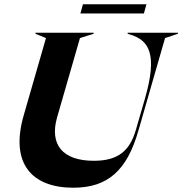

<svg xmlns="http://www.w3.org/2000/svg" viewBox="-20 -865 852 898"><path d="M146 -707 195 -687 91 -326C26 -101 128 13 323 13C485 13 574 -69 627 -253L752 -687L812 -707V-712H577V-707L590 -703C677 -676 718 -612 658 -404L615 -256C587 -161 534 -113 419 -113C272 -113 211 -189 247 -316L354 -687L418 -707V-712H146ZM356 -802H653L665 -845H368Z"/></svg>

Font: Nyght Serif Bold Italic
Style: Regular
Weight: 700
Italic angle: -16°
Designer: Maksym Kobuzan
Version: Version 0.410;Glyphs 3.1.2 (3151)